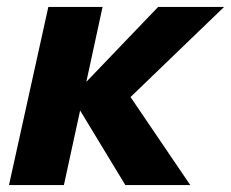

<svg xmlns="http://www.w3.org/2000/svg" viewBox="-20 -536 669 556"><path d="M6 0 120 -516H277L230 -299L438 -516H629L358 -255L531 0H343L212 -216L165 0Z"/></svg>

Font: Red Hat Text
Style: Italic
Weight: 300
Italic angle: -12°
Designer: Pentagram, MCKL
Foundry: Pentagram, MCKL
Version: Version 1.023